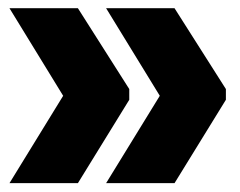

<svg xmlns="http://www.w3.org/2000/svg" viewBox="-20 -472 570 456"><path d="M232 -37 359.5 -244.5 232 -452.5H394.5L516.5 -260.5V-235L394.5 -37ZM2.5 -37 130 -244.5 2.5 -452.5H165L287 -260.5V-235L165 -37Z"/></svg>

Font: Anek Latin ExtraBold
Style: Regular
Weight: 800
Designer: Yesha Goshar
Foundry: Ek Type
Version: Version 1.003